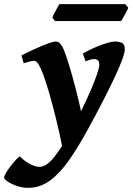

<svg xmlns="http://www.w3.org/2000/svg" viewBox="-118 -656 635 920"><path d="M289.1 -27.8 198.7 76.2 182.6 62Q175.3 19.5 162.4 -36.6Q149.4 -92.8 134.3 -150.4Q119.1 -208 104.2 -254.6Q89.4 -301.3 78.6 -324.7Q67.4 -349.6 59.6 -357.2Q51.8 -364.7 43.5 -364.7Q37.1 -364.7 22.2 -360.8Q7.3 -356.9 -4.4 -353L-15.1 -390.6Q14.6 -405.8 48.1 -420.9Q81.5 -436 109.1 -446.5Q136.7 -457 149.4 -457Q163.1 -457 173.8 -442.9Q184.6 -428.7 196.3 -395Q210.9 -354 228 -293Q245.1 -231.9 261.5 -162.6Q277.8 -93.3 289.1 -27.8ZM480 -419.9Q480 -403.3 466.1 -366.2Q452.1 -329.1 427.7 -277.6Q403.3 -226.1 371.8 -165Q340.3 -104 305.2 -40Q259.8 43.5 215.6 107.7Q171.4 171.9 123 208Q74.7 244.1 16.6 244.1Q-10.3 244.1 -36.6 235.1Q-63 226.1 -80.6 214.4Q-98.1 202.6 -98.1 194.8Q-98.1 187.5 -89.1 172.1Q-80.1 156.7 -67.1 139.9Q-54.2 123 -42 109.9Q-29.8 96.7 -22.9 93.3Q0 117.2 26.6 130.4Q53.2 143.6 71.3 143.6Q104 143.6 141.8 96.4Q179.7 49.3 225.6 -36.1Q251.5 -84 275.1 -132.8Q298.8 -181.6 317.4 -224.9Q335.9 -268.1 346.9 -300.3Q357.9 -332.5 357.9 -347.2Q357.9 -373 332 -373Q318.4 -373 292.5 -361.8L278.8 -399.4Q302.2 -413.1 331.8 -426.3Q361.3 -439.5 389.2 -448.2Q417 -457 435.1 -457Q451.7 -457 465.8 -450.7Q480 -444.3 480 -419.9ZM496.6 -619.1Q494.6 -612.3 487.5 -599.1Q480.5 -585.9 473.1 -573.2Q465.8 -560.5 462.4 -555.2H145.5L132.8 -571.8Q135.3 -578.6 141.8 -591.3Q148.4 -604 155.5 -616.9Q162.6 -629.9 166.5 -636.2H482.4Z"/></svg>

Font: Gentium Book Plus
Style: Bold Italic
Weight: 700
Italic angle: -8°
Designer: Victor Gaultney, Annie Olsen, Iska Routamaa, Becca Hirsbrunner
Foundry: SIL International
Version: Version 6.101